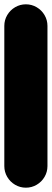

<svg xmlns="http://www.w3.org/2000/svg" viewBox="-20 -870 240 890"><path d="M0 -100H200V-750H0ZM100 -200Q73 -200 50 -186.5Q27 -173 13.5 -150Q0 -127 0 -100Q0 -73 13.5 -50Q27 -27 50 -13.5Q73 0 100 0Q127 0 150 -13.5Q173 -27 186.5 -50Q200 -73 200 -100Q200 -127 186.5 -150Q173 -173 150 -186.5Q127 -200 100 -200ZM100 -850Q73 -850 50 -836.5Q27 -823 13.5 -800Q0 -777 0 -750Q0 -723 13.5 -700Q27 -677 50 -663.5Q73 -650 100 -650Q127 -650 150 -663.5Q173 -677 186.5 -700Q200 -723 200 -750Q200 -777 186.5 -800Q173 -823 150 -836.5Q127 -850 100 -850Z"/></svg>

Font: Wavefont ExtraBold
Style: Regular
Weight: 800
Monospace: yes
Version: Version 3.005;gftools[0.9.33]